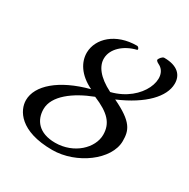

<svg xmlns="http://www.w3.org/2000/svg" viewBox="-157 -818 958 975"><g transform="rotate(30 322.5 -331.0)"><path d="M274 14C415 14 562 -94 562 -204C562 -266 549 -308 423 -368C568 -430 644 -512 645 -587C646 -637 614 -676 533 -676C523 -676 510 -660 507 -650C506 -647 513 -639 524 -634C606 -595 549 -430 382 -388C300 -429 268 -477 269 -521C270 -577 323 -625 393 -642C401 -644 392 -660 383 -660C258 -660 181 -585 179 -504C178 -448 212 -390 291 -352C127 -309 32 -225 32 -139C32 -80 83 14 274 14ZM268 -25C171 -25 132 -81 132 -144C132 -222 221 -288 328 -329C422 -290 460 -249 460 -182C460 -105 379 -25 268 -25Z"/></g></svg>

Font: EB Garamond
Style: Italic
Weight: 400
Italic angle: -17.2°
Designer: Georg Duffner and Octavio Pardo
Foundry: Georg Duffner
Version: Version 1.000;PS 001.000;hotconv 1.0.88;makeotf.lib2.5.64775